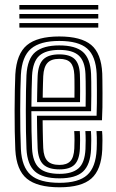

<svg xmlns="http://www.w3.org/2000/svg" viewBox="-20 -758 474 786"><path d="M223.9 8.7Q132.8 8.7 90 -26.5Q47.2 -61.7 42.7 -144.9Q41.1 -178.7 40.4 -220.3Q39.7 -262 39.8 -305.1Q39.9 -348.3 40.7 -387Q41.5 -425.8 42.7 -453.5Q47.7 -537.8 90.3 -573.2Q132.9 -608.7 222.6 -608.7Q311.8 -608.7 353.3 -574.1Q394.7 -539.6 398.6 -457.3Q399 -449.6 399.2 -427.9Q399.5 -406.1 399.6 -377.2Q399.7 -348.3 399.3 -318.6Q398.9 -289 397.5 -265.7H154.5Q154.8 -243.6 155 -224Q155.3 -204.5 155.8 -186.8Q156.4 -169.1 157 -152.1Q158.8 -115 174.4 -99Q189.9 -82.9 223.9 -82.9Q253.3 -82.9 267.9 -98.2Q282.4 -113.5 284.2 -150.5Q284.9 -165.6 285 -184.9Q285 -204.2 283.8 -221.4H306.7Q307.9 -203.3 307.8 -183.3Q307.7 -163.4 307.1 -149.6Q304.9 -104.1 285.4 -84.3Q265.9 -64.6 223.9 -64.6Q178.3 -64.6 157.3 -84.7Q136.4 -104.8 134.1 -150.9Q133.2 -171.3 132.7 -193.4Q132.1 -215.5 131.8 -238.5Q131.6 -261.6 131.3 -284.3H375.4Q376.3 -308.7 376.6 -335.7Q376.8 -362.6 376.7 -387.3Q376.6 -412.1 376.3 -430.5Q376.1 -448.9 375.7 -456.2Q372.3 -528.2 336.8 -559.3Q301.3 -590.4 222.6 -590.4Q144.5 -590.4 107.1 -558.7Q69.7 -527 65.5 -451.8Q64.3 -426.9 63.5 -389Q62.8 -351.2 62.7 -307.8Q62.6 -264.5 63.3 -222.4Q64 -180.4 65.5 -147.2Q69.3 -74.2 105.7 -41.9Q142.1 -9.6 223.9 -9.6Q301.3 -9.6 336.7 -41.3Q372.1 -72.9 375.7 -146.3Q376.2 -156.7 376.4 -169.9Q376.6 -183.1 376.3 -196.6Q376 -210.2 375 -221.4H397.9Q399.4 -204.6 399.4 -183.3Q399.4 -162 398.6 -145.4Q394.6 -62.8 354 -27.1Q313.4 8.7 223.9 8.7ZM223.9 -27.9Q154.4 -27.9 123 -56.1Q91.7 -84.2 88.4 -148.1Q87 -178.9 86.3 -219.6Q85.6 -260.4 85.7 -303.5Q85.7 -346.6 86.4 -385.1Q87 -423.5 88.3 -449.8Q92.1 -518.2 125 -545.2Q157.8 -572.1 222.6 -572.1Q288.9 -572.1 319.4 -545.3Q349.9 -518.4 352.8 -455.7Q353.3 -446.9 353.6 -422.5Q353.9 -398 353.8 -366.1Q353.8 -334.2 352.9 -302.8H108.4Q108.4 -260.3 109.1 -220.1Q109.8 -179.9 111.2 -150.1Q114.2 -93.8 140.7 -70.1Q167.1 -46.3 223.9 -46.3Q275.2 -46.3 301.1 -68.7Q327.1 -91.1 329.9 -147.6Q330.6 -163 330.7 -183Q330.7 -203.1 329.4 -221.4H352.3Q353.6 -203.4 353.6 -183.4Q353.5 -163.4 352.8 -147Q349.8 -83.4 319.8 -55.6Q289.9 -27.9 223.9 -27.9ZM108.6 -321.3H330.5Q331 -348.9 331 -375.9Q331 -403 330.7 -424.2Q330.4 -445.4 329.9 -454.8Q327.6 -507.6 302.5 -530.6Q277.4 -553.7 222.6 -553.7Q167.4 -553.7 140.9 -529.9Q114.4 -506 111.2 -448.5Q110.1 -424.7 109.5 -390.6Q108.8 -356.4 108.6 -321.3ZM131.7 -339.8Q131.9 -353.8 132.2 -373.6Q132.5 -393.5 133 -413.4Q133.5 -433.4 134.1 -447.3Q136.7 -495.5 157.8 -515.4Q178.9 -535.4 222.6 -535.4Q265.4 -535.4 285.3 -516.5Q305.1 -497.6 307 -454.3Q307.5 -445.3 307.7 -426.9Q307.9 -408.6 308 -385.7Q308 -362.8 307.6 -339.8ZM154.8 -358.3H284.8Q285.1 -378.6 285 -398.1Q284.9 -417.6 284.8 -432.2Q284.6 -446.9 284.2 -452.3Q282.7 -486.2 268.7 -501.6Q254.7 -517.1 222.6 -517.1Q189.2 -517.1 174.1 -500.2Q158.9 -483.4 157 -446.4Q156.5 -431.9 156 -417.7Q155.5 -403.5 155.3 -388.9Q155 -374.3 154.8 -358.3ZM59.3 -719.1V-737.6H382.3V-719.1ZM59.3 -645V-663.5H382.3V-645ZM59.3 -682V-700.6H382.3V-682Z"/></svg>

Font: Big Shoulders Inline Text Thin
Style: Regular
Weight: 100
Designer: Patric King
Foundry: XO Type Co
Version: Version 2.002